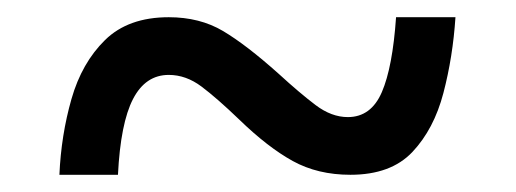

<svg xmlns="http://www.w3.org/2000/svg" viewBox="-20 -468 599 223"><path d="M49 -265Q51 -311 63 -353Q75 -395 102 -421.5Q129 -448 176 -448Q212 -448 239 -432Q266 -416 304 -382Q328 -360 346.5 -346Q365 -332 384 -332Q411 -332 423.5 -361Q436 -390 440 -448H509Q506 -402 495 -360Q484 -318 459 -291.5Q434 -265 387 -265Q349 -265 320 -281Q291 -297 258 -329Q232 -354 214 -367.5Q196 -381 176 -381Q149 -381 134.5 -353Q120 -325 117 -265Z"/></svg>

Font: Noto Serif Malayalam SemiBold
Style: Regular
Weight: 600
Designer: Indian type Foundry, Jelle Bosma, Monotype Design Team
Foundry: Monotype Imaging Inc.
Version: Version 2.104; ttfautohint (v1.8.4.7-5d5b)